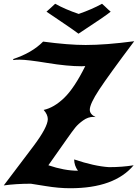

<svg xmlns="http://www.w3.org/2000/svg" viewBox="-36 -965 733 1020"><path d="M36 -646 33 -651Q134 -684 193 -744Q327 -726 419 -726Q526 -726 677 -746Q541 -565 491 -489Q441 -413 441 -382Q441 -358 472 -343Q469 -343 465 -343.5Q461 -344 459 -344Q432 -344 406 -325.5Q380 -307 364.5 -288Q349 -269 321 -229L221 -87Q306 -58 378 -58Q358 -86 358 -118Q465 -82 543 -77Q613 -77 674 -87Q572 35 337 35Q276 35 206.5 23.5Q137 12 128 11Q50 11 -16 20L142 -189Q217 -289 218 -332Q218 -356 196 -381Q251 -393 305 -445Q359 -497 417 -614Q410 -613 398 -613Q322 -613 215.5 -630.5Q109 -648 68 -648Q46 -648 36 -646ZM552 -903Q529 -883 381 -786Q349 -810 288.5 -850.5Q228 -891 211 -903Q222 -912 235 -924.5Q248 -937 257 -945Q311 -915 382 -891Q454 -916 506 -945Q514 -938 522 -930.5Q530 -923 536.5 -916.5Q543 -910 552 -903Z"/></svg>

Font: NewRocker
Style: Regular
Weight: 400
Designer: Pablo Impallari, Brenda Gallo, Rodrigo Fuenzalida
Foundry: Pablo Impallari, Brenda Gallo, Rodrigo Fuenzalida
Version: Version 1.000